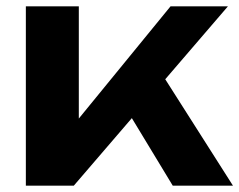

<svg xmlns="http://www.w3.org/2000/svg" viewBox="-20 -589 759 609"><path d="M230 -569V-213L521 -569H703L214 0H62V-569ZM359 -279 481 -374 719 0H528Z"/></svg>

Font: Unbounded Medium
Style: Regular
Weight: 500
Designer: Luke Prowse, Jean-Baptiste Morizot, Fátima Lázaro, Florian Runge
Foundry: NaN
Version: Version 1.700